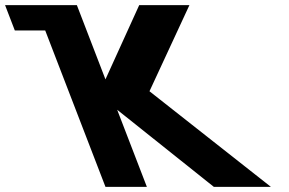

<svg xmlns="http://www.w3.org/2000/svg" viewBox="-239 -721 1116 741"><path d="M806.4 0.1 337.9 -368.8 492 -701.1H298.2L168 -414.7L57.7 -701.1H-102.1H-219.4L-181.8 -603.4H-64.5L168 0.1H327.8L213.2 -297.4L586.2 0.1Z"/></svg>

Font: Hussar
Style: BdOpOblFour
Weight: 700
Foundry: Cannot Into Space Fonts
Version: Version 2.00